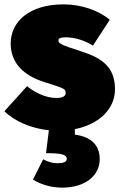

<svg xmlns="http://www.w3.org/2000/svg" viewBox="-32 -577 551 880"><path d="M495 -168C495 -266 440 -310 342 -341C237 -374 236 -380 236 -392C236 -400 242 -406 269 -406C311 -406 358 -391 394 -368L471 -486C422 -529 340 -557 260 -557C101 -557 17 -477 17 -378C17 -289 75 -231 171 -201C261 -172 269 -171 269 -151C269 -135 253 -128 226 -128C178 -128 129 -152 92 -182L-12 -67C37 -20 112 12 192 20L179 125C244 125 274 130 274 151C274 166 258 171 230 171C207 171 186 164 166 153L119 246C149 265 197 283 252 283C365 283 425 223 425 153C425 87 385 50 311 40V15C424 -8 495 -78 495 -168Z"/></svg>

Font: Fira Sans Ultra
Style: Regular
Weight: 950
Designer: Carrois Corporate & Edenspiekermann AG
Foundry: Carrois Corporate GbR & Edenspiekermann AG
Version: Version 4.203;PS 004.203;hotconv 1.0.88;makeotf.lib2.5.64775